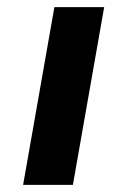

<svg xmlns="http://www.w3.org/2000/svg" viewBox="-20 -520 320 540"><path d="M133 -500 45 0H185L273 -500Z"/></svg>

Font: Scada
Style: Bold Italic
Weight: 700
Designer: Jovanny Lemonad
Foundry: Jovanny Lemonad
Version: Version 3.005